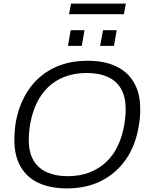

<svg xmlns="http://www.w3.org/2000/svg" viewBox="-20 -1036 831 1068"><path d="M352 12Q260 12 194.5 -18.5Q129 -49 94.5 -109Q60 -169 60 -256Q60 -283 62 -308Q64 -333 68 -357Q87 -460 139 -536.5Q191 -613 274 -655.5Q357 -698 467 -698Q560 -698 625 -667.5Q690 -637 725 -577Q760 -517 760 -430Q760 -405 758 -380Q756 -355 751 -331Q734 -228 681.5 -151Q629 -74 545.5 -31Q462 12 352 12ZM356 -56Q425 -56 478.5 -77Q532 -98 571.5 -135.5Q611 -173 635.5 -225Q660 -277 671 -340Q673 -353 674.5 -364.5Q676 -376 677 -386.5Q678 -397 678.5 -407.5Q679 -418 679 -428Q679 -499 652.5 -543.5Q626 -588 577.5 -609Q529 -630 462 -630Q395 -630 341 -609.5Q287 -589 247.5 -551Q208 -513 183.5 -461Q159 -409 148 -346Q146 -334 144.5 -322.5Q143 -311 142 -300Q141 -289 140.5 -279Q140 -269 140 -259Q140 -188 166.5 -143.5Q193 -99 241.5 -77.5Q290 -56 356 -56ZM358 -781 373 -868H450L435 -781ZM537 -781 553 -868H629L614 -781ZM364 -957 375 -1016H680L669 -957Z"/></svg>

Font: Archivo SemiBold Light
Style: Italic
Weight: 300
Italic angle: -10°
Version: Version 2.001